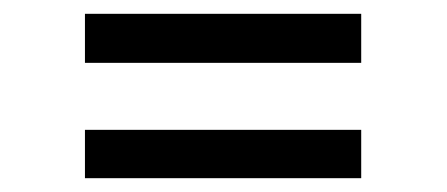

<svg xmlns="http://www.w3.org/2000/svg" viewBox="-20 -420 647 278"><path d="M103 -329V-400H503V-329ZM103 -162V-232H503V-162Z"/></svg>

Font: Piazzolla Medium
Style: Regular
Weight: 500
Designer: Juan Pablo del Peral
Foundry: Huerta Tipografica
Version: Version 1.330